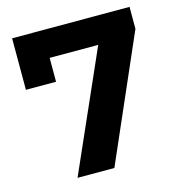

<svg xmlns="http://www.w3.org/2000/svg" viewBox="-105 -793 829 886"><g transform="rotate(-15 310.0 -350.0)"><path d="M593 -700V-595L333 0H157L408 -568H176V-454H32V-700Z"/></g></svg>

Font: Montserrat GRBold
Style: Regular
Weight: 700
Designer: Julieta Ulanovsky
Foundry: Julieta Ulanovsky
Version: Version 1.00 May 29, 2023, initial release